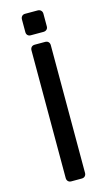

<svg xmlns="http://www.w3.org/2000/svg" viewBox="-131 -905 535 950"><g transform="rotate(-15 136.5 -430.0)"><path d="M110 0Q99 0 93 -6.5Q87 -13 87 -23V-677Q87 -687 93 -693.5Q99 -700 110 -700H163Q174 -700 180 -693.5Q186 -687 186 -677V-23Q186 -13 180 -6.5Q174 0 163 0ZM103 -750Q93 -750 87 -756Q81 -762 81 -772V-837Q81 -847 87 -853.5Q93 -860 103 -860H168Q178 -860 184.5 -853.5Q191 -847 191 -837V-772Q191 -762 184.5 -756Q178 -750 168 -750Z"/></g></svg>

Font: Rubik Light
Style: Regular
Weight: 400
Version: Version 2.101